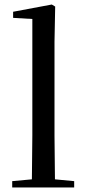

<svg xmlns="http://www.w3.org/2000/svg" viewBox="-20 -829 380 849"><path d="M120 0H308V-28L223 -36L221 -230V-644L224 -800L209 -809L38 -777V-750L123 -745V-230L121 -36L34 -28V0Z"/></svg>

Font: Source Han Serif SC Medium
Style: Regular
Weight: 500
Designer: Ryoko NISHIZUKA 西塚涼子 (kana & ideographs); Frank Grießhammer (Latin, Greek & Cyrillic); Wenlong ZHANG 张文龙 (bopomofo); San
Foundry: Adobe
Version: Version 2.003;hotconv 1.1.1;makeotfexe 2.6.0